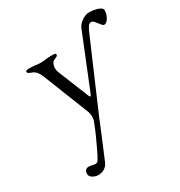

<svg xmlns="http://www.w3.org/2000/svg" viewBox="-184 -632 976 1043"><g transform="rotate(-30 303.5 -110.5)"><path d="M130 285Q112 285 95.5 275Q79 265 79 249Q79 237 85 228Q91 219 106 219Q117 219 127.5 222Q138 225 146 225Q158 225 165 214Q176 196 191.5 164Q207 132 224.5 93Q242 54 256 16Q259 7 259 -7Q259 -15 258 -22.5Q257 -30 255 -36L139 -329Q132 -347 120.5 -360.5Q109 -374 94 -378Q86 -381 78.5 -385Q71 -389 71 -396Q71 -402 78.5 -403.5Q86 -405 91 -405Q112 -405 121.5 -404Q131 -403 139.5 -401.5Q148 -400 164 -400Q180 -400 189 -401.5Q198 -403 209 -404Q220 -405 240 -405Q246 -405 253 -403.5Q260 -402 260 -396Q260 -389 252.5 -385Q245 -381 237 -378Q227 -375 221 -362Q215 -349 215 -335Q215 -329 216 -323Q217 -317 219 -312L298 -116Q303 -106 306 -106.5Q309 -107 313 -117L448 -451Q456 -472 480 -489Q504 -506 526 -506Q543 -506 562 -502.5Q581 -499 594 -491.5Q607 -484 607 -473Q607 -458 601 -442.5Q595 -427 585.5 -416.5Q576 -406 566 -406Q559 -406 549.5 -418.5Q540 -431 530 -443Q520 -455 510 -455Q498 -455 489.5 -441.5Q481 -428 478 -421L291 13Q290 16 280.5 39Q271 62 257 96Q243 130 226.5 169Q210 208 195 244Q186 264 169 274.5Q152 285 130 285Z"/></g></svg>

Font: EB Garamond
Style: Italic
Weight: 400
Italic angle: -17.2°
Designer: Georg Duffner and Octavio Pardo
Foundry: Georg Duffner
Version: Version 1.001